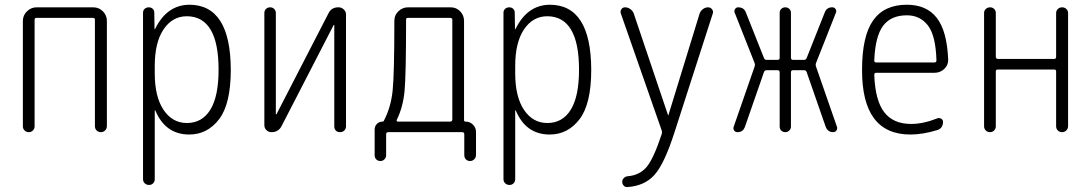

<svg xmlns="http://www.w3.org/2000/svg" viewBox="-20 -550 4540 799"><path d="M75.2 -24.4V-462.9Q75.2 -486.3 92.3 -502.9Q109.4 -519.5 131.8 -519.5H368.2Q391.6 -519.5 408.2 -502.9Q424.8 -486.3 424.8 -462.9V-25.4Q424.8 -14.6 417.5 -7.3Q410.2 0 399.9 0Q389.6 0 382.3 -6.8Q375 -13.7 375 -25.4V-467.8Q375 -475.6 367.2 -475.6H131.8Q124 -475.6 124 -467.8V-24.4Q124 -14.6 117.2 -7.3Q110.4 0 100.1 0Q89.8 0 82.5 -6.8Q75.2 -13.7 75.2 -24.4Z M624 -275.4V-245.1Q624 -147.5 660.6 -92.8Q697.3 -38.1 757.8 -38.1Q821.3 -38.1 855.5 -93.8Q889.6 -149.4 889.6 -259.8Q889.6 -481.4 757.8 -482.4Q697.3 -482.4 660.6 -427.7Q624 -373 624 -275.4ZM575.2 195.3V-497.1Q575.2 -506.8 582 -513.2Q588.9 -519.5 599.1 -519.5Q609.4 -519.5 615.7 -513.2Q622.1 -506.8 622.1 -497.1L623 -429.7Q623 -428.7 624 -428.7Q626 -428.7 626 -430.7Q674.8 -529.3 767.6 -530.3Q939.5 -530.3 940.4 -259.8Q940.4 -117.2 891.6 -53.7Q842.8 9.8 767.6 9.8Q668.9 9.8 627 -88.9Q627 -90.8 626 -90.8Q624 -90.8 624 -89.8V195.3Q624 206.1 617.2 212.9Q610.4 219.7 600.1 219.7Q589.8 219.7 582.5 212.9Q575.2 206.1 575.2 195.3Z M1109.4 0Q1097.7 0 1088.9 -8.3Q1080.1 -16.6 1080.1 -29.3V-496.1Q1080.1 -505.9 1086.9 -512.7Q1093.8 -519.5 1104 -519.5Q1114.3 -519.5 1121.1 -512.7Q1127.9 -505.9 1127.9 -496.1V-75.2Q1127.9 -74.2 1128.9 -74.2Q1130.9 -74.2 1130.9 -75.2L1346.7 -494.1Q1359.4 -520.5 1389.6 -519.5Q1401.4 -519.5 1410.6 -510.7Q1419.9 -502 1419.9 -490.2V-24.4Q1419.9 -14.6 1413.1 -7.3Q1406.2 0 1395 0Q1383.8 0 1377.4 -6.8Q1371.1 -13.7 1371.1 -24.4V-445.3Q1371.1 -446.3 1370.1 -446.3Q1368.2 -446.3 1368.2 -445.3L1152.3 -26.4Q1139.6 0 1109.4 0Z M1630.9 -50.8Q1629.9 -48.8 1631.3 -46.4Q1632.8 -43.9 1635.7 -43.9H1852.5Q1861.3 -43.9 1862.3 -51.8V-467.8Q1862.3 -475.6 1852.5 -475.6H1677.7Q1669.9 -475.6 1669.9 -468.8Q1669.9 -240.2 1663.6 -171.9Q1657.2 -103.5 1630.9 -50.8ZM1539.1 95.7V-11.7Q1539.1 -24.4 1548.3 -34.2Q1557.6 -43.9 1571.3 -43.9Q1576.2 -43.9 1577.1 -46.9Q1606.4 -102.5 1613.8 -171.4Q1621.1 -240.2 1621.1 -463.9Q1621.1 -487.3 1638.2 -503.4Q1655.3 -519.5 1677.7 -519.5H1855.5Q1878.9 -519.5 1895 -502.9Q1911.1 -486.3 1911.1 -462.9V-49.8Q1911.1 -43.9 1918 -43.9Q1935.5 -43.9 1948.2 -31.2Q1960.9 -18.6 1960.9 -1V94.7Q1960.9 105.5 1953.6 112.8Q1946.3 120.1 1936 120.1Q1925.8 120.1 1918.9 113.3Q1912.1 106.4 1912.1 94.7V8.8Q1912.1 0 1903.3 0H1595.7Q1586.9 0 1586.9 8.8V95.7Q1586.9 105.5 1580.1 112.8Q1573.2 120.1 1563 120.1Q1552.7 120.1 1545.9 113.3Q1539.1 106.4 1539.1 95.7Z M2124 -275.4V-245.1Q2124 -147.5 2160.6 -92.8Q2197.3 -38.1 2257.8 -38.1Q2321.3 -38.1 2355.5 -93.8Q2389.6 -149.4 2389.6 -259.8Q2389.6 -481.4 2257.8 -482.4Q2197.3 -482.4 2160.6 -427.7Q2124 -373 2124 -275.4ZM2075.2 195.3V-497.1Q2075.2 -506.8 2082 -513.2Q2088.9 -519.5 2099.1 -519.5Q2109.4 -519.5 2115.7 -513.2Q2122.1 -506.8 2122.1 -497.1L2123 -429.7Q2123 -428.7 2124 -428.7Q2126 -428.7 2126 -430.7Q2174.8 -529.3 2267.6 -530.3Q2439.5 -530.3 2440.4 -259.8Q2440.4 -117.2 2391.6 -53.7Q2342.8 9.8 2267.6 9.8Q2168.9 9.8 2127 -88.9Q2127 -90.8 2126 -90.8Q2124 -90.8 2124 -89.8V195.3Q2124 206.1 2117.2 212.9Q2110.4 219.7 2100.1 219.7Q2089.8 219.7 2082.5 212.9Q2075.2 206.1 2075.2 195.3Z M2733.4 -7.8 2563.5 -494.1Q2560.5 -503.9 2565.9 -511.7Q2571.3 -519.5 2581.1 -519.5Q2592.8 -519.5 2603 -512.2Q2613.3 -504.9 2617.2 -494.1L2759.8 -71.3Q2759.8 -70.3 2760.7 -70.3Q2761.7 -70.3 2761.7 -71.3L2891.6 -494.1Q2895.5 -504.9 2905.3 -512.2Q2915 -519.5 2926.8 -519.5Q2936.5 -519.5 2942.9 -511.7Q2949.2 -503.9 2946.3 -494.1L2787.1 0Q2745.1 130.9 2704.1 177.2Q2663.1 223.6 2590.8 228.5Q2582 229.5 2575.7 222.7Q2569.3 215.8 2569.3 207Q2569.3 198.2 2575.7 191.4Q2582 184.6 2590.8 183.6Q2640.6 179.7 2669.9 146Q2699.2 112.3 2733.4 8.8Q2736.3 0 2733.4 -7.8Z M3048.8 0Q3040 0 3035.2 -6.8Q3030.3 -13.7 3033.2 -22.5L3120.1 -272.5Q3123 -280.3 3120.1 -288.1L3037.1 -498Q3034.2 -505.9 3039.1 -512.7Q3043.9 -519.5 3051.8 -519.5Q3076.2 -519.5 3084 -498L3159.2 -308.6Q3162.1 -300.8 3169.9 -300.8H3215.8Q3224.6 -300.8 3224.6 -309.6V-497.1Q3224.6 -506.8 3231.4 -513.2Q3238.3 -519.5 3248 -519.5Q3257.8 -519.5 3264.6 -513.2Q3271.5 -506.8 3271.5 -497.1V-309.6Q3271.5 -300.8 3280.3 -300.8H3326.2Q3334 -300.8 3336.9 -308.6L3412.1 -498Q3420.9 -520.5 3444.3 -519.5Q3452.1 -519.5 3457 -512.7Q3461.9 -505.9 3459 -498L3376 -288.1Q3373 -280.3 3376 -272.5L3462.9 -22.5Q3465.8 -14.6 3460.9 -7.3Q3456.1 0 3447.3 0Q3424.8 0 3416 -22.5L3336.9 -250Q3334 -257.8 3326.2 -257.8H3280.3Q3271.5 -257.8 3271.5 -249V-23.4Q3271.5 -13.7 3264.6 -6.8Q3257.8 0 3248 0Q3238.3 0 3231.4 -6.3Q3224.6 -12.7 3224.6 -23.4V-249Q3224.6 -257.8 3215.8 -257.8H3169.9Q3162.1 -257.8 3159.2 -250L3080.1 -22.5Q3072.3 0 3048.8 0Z M3753.9 -486.3Q3687.5 -486.3 3654.8 -442.4Q3622.1 -398.4 3618.2 -297.9Q3618.2 -290 3626 -290H3868.2Q3877 -290 3877 -298.8Q3874 -402.3 3841.3 -444.3Q3808.6 -486.3 3753.9 -486.3ZM3768.6 9.8Q3566.4 9.8 3567.4 -259.8Q3567.4 -399.4 3613.3 -464.8Q3659.2 -530.3 3753.9 -530.3Q3835.9 -530.3 3878.4 -475.6Q3920.9 -420.9 3925.8 -302.7Q3926.8 -279.3 3909.7 -263.2Q3892.6 -247.1 3869.1 -247.1H3626Q3618.2 -247.1 3618.2 -238.3Q3622.1 -131.8 3659.7 -83Q3697.3 -34.2 3771.5 -34.2Q3822.3 -34.2 3880.9 -57.6Q3888.7 -60.5 3896.5 -56.2Q3904.3 -51.8 3904.3 -43Q3904.3 -16.6 3880.9 -8.8Q3820.3 9.8 3768.6 9.8Z M4075.2 -24.4V-496.1Q4075.2 -505.9 4082.5 -512.7Q4089.8 -519.5 4100.1 -519.5Q4110.4 -519.5 4117.2 -512.7Q4124 -505.9 4124 -496.1V-314.5Q4124 -305.7 4131.8 -304.7H4367.2Q4375 -304.7 4375 -314.5V-495.1Q4375 -505.9 4382.3 -512.7Q4389.6 -519.5 4399.9 -519.5Q4410.2 -519.5 4417.5 -512.7Q4424.8 -505.9 4424.8 -495.1V-25.4Q4424.8 -14.6 4417.5 -7.3Q4410.2 0 4399.9 0Q4389.6 0 4382.3 -6.8Q4375 -13.7 4375 -25.4V-252.9Q4375 -260.7 4367.2 -260.7H4131.8Q4124 -260.7 4124 -252.9V-24.4Q4124 -14.6 4117.2 -7.3Q4110.4 0 4100.1 0Q4089.8 0 4082.5 -6.8Q4075.2 -13.7 4075.2 -24.4Z"/></svg>

Font: Rounded-X Mgen+ 1m light
Style: Regular
Weight: 200
Designer: [Source Han Sans]
Ryoko NISHIZUKA  (kana & ideographs); Paul D. Hunt (Latin, Greek & Cyrillic); Wenlong ZHANG  (bopomofo
Version: Version 1.059.20150602